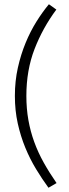

<svg xmlns="http://www.w3.org/2000/svg" viewBox="-20 -730 326 903"><path d="M208 153Q178 112 149.5 65Q121 18 99 -35.5Q77 -89 63.5 -149.5Q50 -210 50 -279Q50 -349 64 -411.5Q78 -474 100.5 -528.5Q123 -583 151.5 -628.5Q180 -674 210 -710L245 -685Q181 -599 142.5 -499.5Q104 -400 104 -279Q104 -219 113.5 -165.5Q123 -112 141 -62.5Q159 -13 185.5 34.5Q212 82 246 131Z"/></svg>

Font: Mukta Vaani ExtraLight
Style: Regular
Weight: 275
Designer: Noopur Datye, Girish Dalvi, Yashodeep Gholap, Pallavi Karambelkar
Foundry: Ek Type
Version: Version 2.538;PS 1.000;hotconv 16.6.51;makeotf.lib2.5.65220;